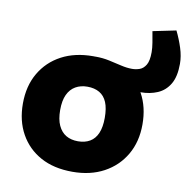

<svg xmlns="http://www.w3.org/2000/svg" viewBox="-80 -785 867 873"><g transform="rotate(10 353.5 -348.5)"><path d="M553 -401Q534 -401 516 -404.5Q498 -408 486 -413L323 -525Q357 -525 387 -518.5Q417 -512 444.5 -505.5Q472 -499 496 -499Q514 -499 531 -505Q548 -511 559.5 -530Q571 -549 571 -589Q571 -608 567 -632.5Q563 -657 558 -684L665 -706Q683 -669 695 -631.5Q707 -594 707 -559Q707 -500 686.5 -465.5Q666 -431 631 -416Q596 -401 553 -401ZM310 9Q224 9 163 -24.5Q102 -58 68.5 -118Q35 -178 35 -258Q35 -339 70 -399Q105 -459 167 -492Q229 -525 313 -525Q398 -525 459.5 -491.5Q521 -458 554 -398Q587 -338 587 -258Q587 -178 552 -118Q517 -58 455 -24.5Q393 9 310 9ZM311 -132Q343 -132 366 -145.5Q389 -159 401 -187Q413 -215 413 -258Q413 -302 401.5 -329.5Q390 -357 367 -370.5Q344 -384 311 -384Q280 -384 256.5 -370.5Q233 -357 220 -329.5Q207 -302 207 -258Q207 -215 220 -187Q233 -159 256 -145.5Q279 -132 311 -132Z"/></g></svg>

Font: REM
Style: Bold
Weight: 700
Designer: Octavio Pardo
Foundry: Ashler Design
Version: Version 1.005;gftools[0.9.28]